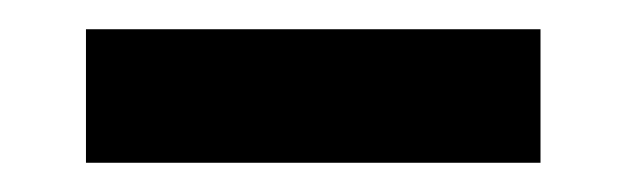

<svg xmlns="http://www.w3.org/2000/svg" viewBox="-20 -421 431 132"><path d="M39.1 -309.1V-400.9H351.6V-309.1Z"/></svg>

Font: Gap Sans
Style: Bold
Weight: 400
Designer: Alexandre Liziard and Etienne Ozeray
Foundry: Interstices.io
Version: Version 1.610